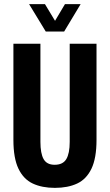

<svg xmlns="http://www.w3.org/2000/svg" viewBox="-20 -899 533 931"><path d="M246 12Q184 12 139 -9Q94 -30 69.5 -81Q45 -132 45 -221V-687H176V-211Q176 -155 191.5 -127.5Q207 -100 245 -100Q285 -100 301.5 -127.5Q318 -155 318 -211V-687H448V-221Q448 -132 423.5 -81Q399 -30 354 -9Q309 12 246 12ZM121 -879H198L268 -763H226L295 -879H371L291 -746H202Z"/></svg>

Font: Archivo ExtraCondensed
Style: Bold
Weight: 700
Width: 2
Designer: Hector Gatti
Foundry: Omnibus-Type
Version: Version 2.001